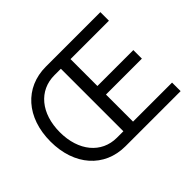

<svg xmlns="http://www.w3.org/2000/svg" viewBox="-147 -984 1240 1240"><g transform="rotate(-45 473.5 -363.5)"><path d="M525.6 -325.3H853.7V-403.4H525.6V-649.1H876.4V-727.3H378.6C186.8 -727.3 57.5 -582.4 57.5 -363.6C57.5 -146.3 186.8 0 378.6 0H882.1V-78.1H525.6ZM378.6 -78.1C237.9 -78.1 142.8 -193.2 142.8 -363.6C142.8 -535.5 237.9 -649.1 378.6 -649.1H437.5V-78.1Z"/></g></svg>

Font: Riot Sans 2.0
Style: Regular
Weight: 400
Designer: Rasmus Andersson
Foundry: rsms
Version: Version 3.006;hotconv 1.0.109;makeotfexe 2.5.65596